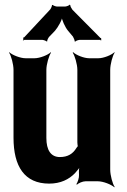

<svg xmlns="http://www.w3.org/2000/svg" viewBox="-20 -778 544 824"><path d="M237 -104C198 -104 179 -134 179 -186V-478C179 -502 190 -539 199 -552L198 -554C186 -542 151 -528 128 -528H90C67 -528 32 -542 20 -554L19 -552C28 -539 38 -502 38 -478V-187C38 -64 85 10 191 10C240 10 276 -8 302 -35C311 -45 324 -60 327 -70L324 -72C319 -62 318 -43 319 -29V-27C320 -15 313 5 308 12L310 15C316 8 335 0 347 0H400C423 0 458 14 471 26L472 24C463 11 453 -26 453 -50V-478C453 -502 463 -539 472 -552L471 -554C459 -542 425 -528 402 -528H363C340 -528 306 -542 294 -554L292 -552C301 -539 312 -502 312 -478V-167C312 -164 313 -150 315 -148L317 -152C315 -153 309 -145 308 -143C293 -118 271 -104 237 -104ZM411 -615 291 -736C288 -740 280 -753 282 -756L279 -758C277 -754 264 -750 260 -750H224C220 -750 208 -754 206 -757L203 -756C204 -753 198 -740 195 -737L84 -618C83 -617 81 -617 80 -617L79 -614C79 -613 81 -612 81 -611C81 -609 79 -607 78 -606L80 -604C81 -605 83 -607 85 -607H161C165 -607 178 -603 180 -600L183 -601C181 -604 188 -617 191 -620L216 -646C229 -661 248 -694 248 -710H244C244 -694 260 -660 272 -646L293 -621C295 -617 302 -604 300 -601L303 -599C304 -603 318 -607 323 -607H410C411 -607 412 -605 413 -604L416 -607C415 -608 413 -609 413 -610C413 -611 414 -611 415 -612L413 -615Z"/></svg>

Font: Asimov
Style: EdgeExtreme
Weight: 500
Designer: Google
Version: Version 2.000980: 2014